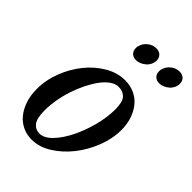

<svg xmlns="http://www.w3.org/2000/svg" viewBox="-226 -866 976 976"><g transform="rotate(45 261.5 -378.5)"><path d="M187 10Q153 10 123.5 -3.5Q94 -17 72 -43Q50 -69 37 -106.5Q24 -144 24 -191Q24 -256 48.5 -319Q73 -382 113 -431Q153 -480 204.5 -510Q256 -540 311 -540Q347 -540 377.5 -526.5Q408 -513 429.5 -487.5Q451 -462 463.5 -426.5Q476 -391 476 -348Q476 -285 451 -221Q426 -157 385.5 -106Q345 -55 293 -22.5Q241 10 187 10ZM193 -40Q227 -40 260.5 -75Q294 -110 320.5 -163.5Q347 -217 363.5 -280Q380 -343 380 -400Q380 -453 361.5 -473Q343 -493 311 -493Q289 -493 266.5 -477.5Q244 -462 224 -435Q204 -408 186.5 -373Q169 -338 156 -299Q143 -260 136 -219.5Q129 -179 129 -142Q129 -85 147 -62.5Q165 -40 193 -40ZM235 -709Q241 -734 262 -750.5Q283 -767 308 -767Q329 -767 341 -755Q353 -743 353 -724Q353 -709 346.5 -695.5Q340 -682 329 -672.5Q318 -663 304.5 -657Q291 -651 277 -651Q257 -651 245 -662.5Q233 -674 233 -693Q233 -697 233 -700.5Q233 -704 235 -709ZM402 -709Q408 -734 429 -750.5Q450 -767 475 -767Q496 -767 508 -755Q520 -743 520 -724Q520 -709 513.5 -695.5Q507 -682 496 -672.5Q485 -663 471.5 -657Q458 -651 444 -651Q424 -651 412 -662.5Q400 -674 400 -693Q400 -697 400 -700.5Q400 -704 402 -709Z"/></g></svg>

Font: SVN-Libre Baskerville
Style: Italic
Weight: 400
Italic angle: -14°
Designer: Pablo Impallari, Rodrigo Fuenzalida
Foundry: Pablo Impallari, Rodrigo Fuenzalida
Version: Version 1.000; ttfautohint (v1.8.4)